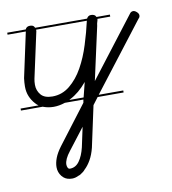

<svg xmlns="http://www.w3.org/2000/svg" viewBox="-67 -356 594 663"><g transform="rotate(-10 230.0 -24.5)"><path d="M360 -14H269L250 11L219 155Q213 179 203 196.5Q193 214 181 225Q178 229 174 232L164 239Q161 241 157 242Q145 248 134 248Q116 248 105 239L98 232Q87 218 87 200Q87 185 93.5 168Q100 151 115 131L217 -3L219 -14H154Q133 -7 114 -7Q96 -7 79 -13Q78 -13 77 -14H0V-21H63Q57 -25 52 -31Q41 -43 34.5 -58.5Q28 -74 28 -93Q28 -100 28.5 -107Q29 -114 30 -122L64 -280H0V-287H65Q69 -297 81 -297Q91 -297 95 -292Q97 -289 98 -287H280Q285 -297 295 -297Q305 -297 310 -292Q312 -289 313 -287H360V-280H315Q315 -276 313 -270.5Q311 -265 310 -256L269 -70L428 -277Q433 -285 441 -285Q447 -285 453.5 -279Q460 -273 460 -267Q460 -260 455 -256L274 -21H360ZM100 -275 65 -114Q63 -104 63 -93Q63 -73 75.5 -58Q88 -43 116 -43Q150 -43 177 -65Q204 -87 223.5 -122Q243 -157 256 -199Q269 -240 278 -280H100ZM200 78 143 152Q132 166 127 177Q122 188 122 197Q122 203 124.5 208Q127 213 132 213Q152 213 165 195Q178 177 185 148ZM234 -73Q206 -39 174 -23Q172 -22 171 -21H221Z"/></g></svg>

Font: Gruenewald VA 3. Klasse
Style: Regular
Weight: 400
Designer: Peter Wiegel
Foundry: Peter Wiegel, nach dem Schriftentwurf von Dr. H. Gr¸newald
Version: Version 0.007